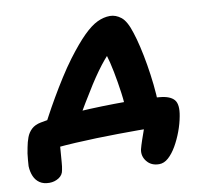

<svg xmlns="http://www.w3.org/2000/svg" viewBox="-121 -604 893 845"><g transform="rotate(-10 326.0 -182.0)"><path d="M59 -94Q66 -107 82.5 -138Q99 -169 122.5 -209.5Q146 -250 172 -291Q198 -332 224 -367Q270 -428 304 -461.5Q338 -495 366.5 -508.5Q395 -522 423 -522Q449 -522 472.5 -503.5Q496 -485 513 -430Q522 -403 531 -364.5Q540 -326 547.5 -281.5Q555 -237 560 -191Q565 -145 566 -102L421 -81Q421 -129 414 -179.5Q407 -230 398 -276Q389 -322 378.5 -356Q368 -390 361 -404L429 -396Q398 -373 366.5 -335.5Q335 -298 297 -239Q273 -201 251 -164.5Q229 -128 212.5 -98Q196 -68 187 -50ZM524 158Q489 158 469.5 134Q450 110 456 80Q460 64 468 40.5Q476 17 485 -8Q494 -33 498 -54L579 -2Q564 -2 535.5 -3.5Q507 -5 458 -5Q416 -5 368.5 -4.5Q321 -4 272 -2.5Q223 -1 178 1.5Q133 4 95.5 7.5Q58 11 33 16L114 -47Q111 -36 109.5 -15Q108 6 106 29.5Q104 53 102.5 74.5Q101 96 98 109Q95 131 76 143Q57 155 34 155Q8 155 -9 143.5Q-26 132 -34.5 112Q-43 92 -44 67Q-43 54 -42 39.5Q-41 25 -39 11Q-37 -3 -34 -16Q-30 -38 -22.5 -58.5Q-15 -79 0.5 -93.5Q16 -108 42 -113Q69 -119 113 -123.5Q157 -128 210.5 -131.5Q264 -135 320 -136.5Q376 -138 428 -138Q445 -138 469.5 -137.5Q494 -137 522 -136Q550 -135 577 -132Q623 -128 641 -107Q659 -86 649 -34Q643 -1 630.5 32.5Q618 66 601.5 94.5Q585 123 565.5 140.5Q546 158 524 158Z"/></g></svg>

Font: Shantell Sans Light
Style: Bold Italic
Weight: 700
Italic angle: -11°
Version: Version 1.011;[c5ecc13dd]